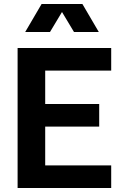

<svg xmlns="http://www.w3.org/2000/svg" viewBox="-20 -940 620 960"><path d="M68 -700H536V-587H206V-420H476V-307H206V-113H536V0H68ZM188 -920H392L474 -780H350L290 -880L230 -780H106Z"/></svg>

Font: Uncut Sans Variable
Style: Regular
Weight: 400
Designer: Kasper Nordkvist
Foundry: UNCUT.wtf
Version: Version 1.304;Glyphs 3.2 (3246)